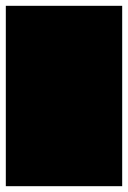

<svg xmlns="http://www.w3.org/2000/svg" viewBox="-20 -640 440 660"><path d="M0 0H400V-620H0ZM0 0Q0 0 0 0Q0 0 0 0Q0 0 0 0Q0 0 0 0Q0 0 0 0Q0 0 0 0H400Q400 0 400 0Q400 0 400 0Q400 0 400 0Q400 0 400 0Q400 0 400 0Q400 0 400 0ZM0 -620Q0 -620 0 -620Q0 -620 0 -620Q0 -620 0 -620Q0 -620 0 -620Q0 -620 0 -620Q0 -620 0 -620H400Q400 -620 400 -620Q400 -620 400 -620Q400 -620 400 -620Q400 -620 400 -620Q400 -620 400 -620Q400 -620 400 -620Z"/></svg>

Font: Wavefont
Style: Regular
Weight: 400
Monospace: yes
Version: Version 3.003